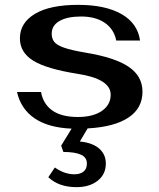

<svg xmlns="http://www.w3.org/2000/svg" viewBox="-20 -520 657 791"><path d="M341 9 309 63Q361 68 388.5 92Q416 116 416 154Q416 198 382.5 224.5Q349 251 295 251Q222 251 179 210L206 170Q245 198 287 198Q310 198 324 187Q338 176 338 154Q338 128 313 117Q288 106 241 106L232 80L275 10Q179 6 122.5 -32.5Q66 -71 50 -141H149Q158 -91 196 -64.5Q234 -38 301 -38Q363 -38 399.5 -63Q436 -88 436 -130Q436 -195 299 -216Q172 -236 117 -270Q62 -304 62 -362Q62 -426 124 -463Q186 -500 302 -500Q414 -500 480.5 -462Q547 -424 557 -353H459Q449 -401 411 -426.5Q373 -452 314 -452Q257 -452 225 -433.5Q193 -415 193 -381Q193 -361 203.5 -347.5Q214 -334 244 -323.5Q274 -313 333 -303Q454 -283 510.5 -244.5Q567 -206 567 -142Q567 -74 509 -35.5Q451 3 341 9Z"/></svg>

Font: Fahkwang SemiBold
Style: Regular
Weight: 600
Designer: Suppakit Chalermlarp | Katatrad Co.,Ltd.
Foundry: Cadson Demak Co.,Ltd.
Version: Version 1.000; ttfautohint (v1.6)